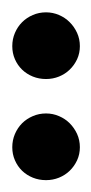

<svg xmlns="http://www.w3.org/2000/svg" viewBox="63 -804 152 319"><g transform="rotate(90 139.5 -644.0)"><path d="M110.8 -644Q110.8 -632.3 106.7 -622.1Q102.5 -611.8 95.2 -604.2Q87.9 -596.7 77.9 -592.3Q67.9 -587.9 56.2 -587.9Q44.4 -587.9 34.2 -592.3Q23.9 -596.7 16.4 -604.2Q8.8 -611.8 4.4 -622.1Q0 -632.3 0 -644Q0 -655.3 4.4 -665.5Q8.8 -675.8 16.4 -683.3Q23.9 -690.9 34.2 -695.6Q44.4 -700.2 56.2 -700.2Q67.9 -700.2 77.9 -695.6Q87.9 -690.9 95.2 -683.3Q102.5 -675.8 106.7 -665.5Q110.8 -655.3 110.8 -644ZM278.8 -644Q278.8 -632.3 274.7 -622.1Q270.5 -611.8 263.2 -604.2Q255.9 -596.7 245.8 -592.3Q235.8 -587.9 224.1 -587.9Q212.4 -587.9 202.1 -592.3Q191.9 -596.7 184.3 -604.2Q176.8 -611.8 172.4 -622.1Q168 -632.3 168 -644Q168 -655.3 172.4 -665.5Q176.8 -675.8 184.3 -683.3Q191.9 -690.9 202.1 -695.6Q212.4 -700.2 224.1 -700.2Q235.8 -700.2 245.8 -695.6Q255.9 -690.9 263.2 -683.3Q270.5 -675.8 274.7 -665.5Q278.8 -655.3 278.8 -644Z"/></g></svg>

Font: Uncial Antiqua
Style: Regular
Weight: 400
Version: Version 1.000